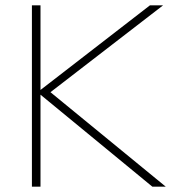

<svg xmlns="http://www.w3.org/2000/svg" viewBox="-20 -696 686 716"><path d="M548 0 120 -352 539 -676H588L155 -342V-363L598 0ZM99 0V-676H131V0Z"/></svg>

Font: Marine Company Thin
Style: Regular
Weight: 100
Designer: Rodrigo Fuenzalida
Foundry: fragTYPE
Version: Version 1.000